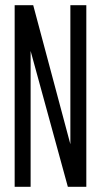

<svg xmlns="http://www.w3.org/2000/svg" viewBox="-20 -720 389 740"><path d="M36.5 0V-700H108L251.2 -164.2V-700H312.7V0H241.5L98 -523.7V0Z"/></svg>

Font: Georama ExtraCondensed Thin
Style: Regular
Weight: 100
Width: 2
Designer: Jean-Baptiste Levee
Foundry: Production Type
Version: Version 1.001